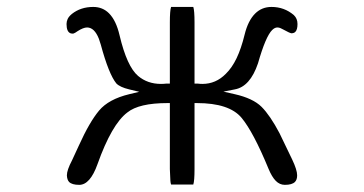

<svg xmlns="http://www.w3.org/2000/svg" viewBox="-20 -512 1040 548"><path d="M468.3 -492.2Q464.8 -481.9 464.8 -448.2V-273.4H454.6Q446.8 -272.5 439.5 -272.5Q400.9 -272.5 374 -295.4Q342.3 -322.3 321.3 -411.1Q311.5 -453.6 291 -474.1Q272.9 -492.2 246.1 -492.2Q210.4 -492.2 185.1 -472.2Q176.3 -464.8 173.1 -457.8Q169.9 -450.7 169.9 -443.4Q169.9 -421.4 181.2 -417Q184.1 -416 188.5 -416L191.4 -417Q195.3 -418.5 201.2 -422.9Q217.8 -433.6 228.5 -433.6Q249.5 -433.6 262.2 -401.4Q264.6 -394 267.6 -384.8Q290.5 -300.3 312 -273.9Q322.3 -263.2 349.1 -256.8L377.4 -250L349.1 -243.2Q290 -229 262.7 -196.3Q235.4 -163.6 205.6 -97.7L185.5 -54.2Q170.9 -26.4 170.9 -11.7Q171.4 1 177.2 7.3Q185.5 15.6 206.1 15.6Q237.3 15.6 258.3 -43.5Q298.8 -157.2 343.3 -190.9Q376.5 -217.8 458 -217.8H464.8V-29.3L466.3 3.9Q466.8 10.7 468.3 14.6H531.7Q535.2 4.4 535.2 -29.3V-217.8H542Q634.3 -217.8 669.4 -175.8Q703.1 -135.3 746.6 -29.8Q755.9 -7.3 767.1 4.2Q778.3 15.6 793 15.6Q813.5 15.6 821.8 7.3Q828.1 1 828.1 -11.7Q828.1 -26.9 814 -56.6L777.8 -131.8Q751 -182.6 726.6 -207Q702.1 -231.4 649.9 -243.2L617.7 -250.5L649.9 -256.8Q693.8 -264.6 716.3 -331.1Q738.3 -408.2 756.8 -426.3Q764.2 -433.6 771.5 -433.6Q776.4 -433.6 780.8 -431.6Q785.2 -429.7 788.6 -427.7Q806.2 -418 811.5 -417Q818.8 -417 822.8 -420.9Q829.1 -427.2 829.1 -443.4Q829.1 -459 818.8 -468.8Q791.5 -492.2 754.9 -492.2Q727.1 -492.2 708 -473.1Q688 -453.1 678.2 -413.3Q668.5 -373.5 655.3 -345.9Q642.1 -318.4 624.5 -301.3Q596.2 -272.5 557.6 -272.5Q551.3 -272.5 544.4 -273.4H535.2V-448.2Q535.2 -481.9 531.7 -492.2Z"/></svg>

Font: YuPearl-Light
Style: Light
Weight: 300
Designer: Max Yao
Foundry: Max-Everyday
Version: Version 1.011; ttfautohint (v1.8.3)